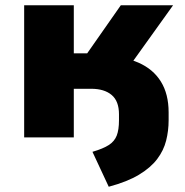

<svg xmlns="http://www.w3.org/2000/svg" viewBox="-20 -523 705 731"><path d="M394 188 332 55Q373 43 394.5 29Q416 15 424.5 -7Q433 -29 433 -65V-88Q433 -138 405 -161.5Q377 -185 327 -185H261V0H72V-503H261V-320H312L440 -503H639L452 -242L371 -309Q451 -309 507 -284.5Q563 -260 592.5 -212.5Q622 -165 622 -95V-65Q622 -25 612.5 12.5Q603 50 578.5 82.5Q554 115 509.5 142Q465 169 394 188Z"/></svg>

Font: Nunito Sans 8pt Black
Style: Regular
Weight: 900
Version: Version 3.101;gftools[0.9.27]